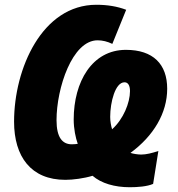

<svg xmlns="http://www.w3.org/2000/svg" viewBox="-20 -744 747 805"><path d="M524 41C557 41 597 38 622 27L644 -111C617 -102 593 -96 572 -96C559 -96 538 -99 527 -103C624 -174 681 -270 681 -372C681 -475 622 -535 508 -535C366 -535 289 -401 289 -243C289 -204 297 -166 306 -141C300 -140 291 -139 281 -139C242 -139 217 -167 217 -240C217 -375 283 -575 389 -575C410 -575 430 -570 451 -560L509 -703C472 -717 431 -724 384 -724C157 -724 39 -457 39 -234C39 -87 110 10 254 10C286 10 332 4 368 -7C405 25 461 41 524 41ZM450 -202C446 -215 442 -234 442 -254C442 -315 463 -399 502 -399C516 -399 525 -387 525 -362C525 -313 497 -244 450 -202Z"/></svg>

Font: Noto Sans Condensed Black
Style: Italic
Weight: 900
Width: 3
Italic angle: -12°
Designer: Monotype Design Team
Foundry: Monotype Imaging Inc.
Version: Version 2.013